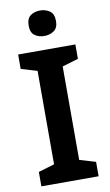

<svg xmlns="http://www.w3.org/2000/svg" viewBox="-101 -974 585 1024"><g transform="rotate(-10 192.0 -462.5)"><path d="M347 0H37V-78L124 -104V-610L37 -636V-714H347V-636L260 -610V-104L347 -78ZM193 -925Q222 -925 244.5 -909.5Q267 -894 267 -855Q267 -818 244.5 -802.5Q222 -787 193 -787Q162 -787 140.5 -802.5Q119 -818 119 -855Q119 -894 140.5 -909.5Q162 -925 193 -925Z"/></g></svg>

Font: Noto Sans Oriya SemiBold
Style: Regular
Weight: 600
Version: Version 2.003